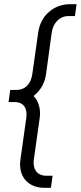

<svg xmlns="http://www.w3.org/2000/svg" viewBox="-20 -765 387 920"><path d="M193 135H224L232 77H201C158 77 136 45 142 0L170 -198C176 -236 168 -277 141 -305C178 -334 196 -372 201 -413L228 -610C235 -656 266 -688 308 -688H339L347 -745H316C237 -745 174 -690 163 -609L135 -411C129 -365 103 -334 57 -334H29L21 -276H49C95 -276 112 -245 106 -200L78 -1C66 80 114 135 193 135Z"/></svg>

Font: Mluvka Light
Style: Italic
Weight: 300
Italic angle: -8°
Designer: Modified by Jiří Krblich, Original typeface by Gumpita Rahayu
Foundry: Gumpita Rahayu & Jiří Krblich
Version: Version 2.000;Glyphs 3.1.1 (3134)